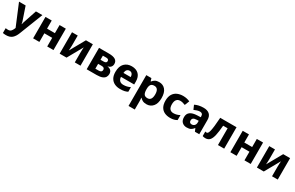

<svg xmlns="http://www.w3.org/2000/svg" viewBox="236 -2231 6373 4152"><g transform="rotate(30 3422.0 -154.5)"><path d="M219.2 -4.9 -1.5 -534.7H163.6L267.6 -229Q275.4 -209 281.2 -186.3Q287.1 -163.6 289.6 -142.6H293.9Q297.9 -163.1 304.7 -186Q311.5 -209 318.8 -228.5L420.9 -534.7H582L355 46.9Q320.8 137.2 266.4 185.8Q211.9 234.4 112.8 234.4Q87.4 234.4 68.6 231.9Q49.8 229.5 35.6 226.6V106Q46.4 107.9 62 109.9Q77.6 111.8 95.2 111.8Q143.1 111.8 168 85.4Q192.9 59.1 208 21.5Z M659.2 -534.7H815.4V-332.5H1011.2V-534.7H1167.5V0H1011.2V-215.8H815.4V0H659.2Z M1464.8 -534.7V-288.1Q1464.8 -259.8 1462.6 -221.9Q1460.4 -184.1 1458.5 -158.2L1669.9 -534.7H1842.3V0H1699.7V-233.4Q1699.7 -266.6 1701.2 -308.6Q1702.6 -350.6 1705.6 -377.9L1493.7 0H1321.8V-534.7Z M2458.5 -397.5Q2458.5 -353 2433.3 -322Q2408.2 -291 2359.4 -281.7V-277.8Q2412.6 -271.5 2443.4 -240Q2474.1 -208.5 2474.1 -154.3Q2474.1 -112.3 2453.4 -77.1Q2432.6 -42 2382.1 -21Q2331.5 0 2241.7 0H1996.6V-534.7H2242.7Q2351.1 -534.7 2404.8 -501.2Q2458.5 -467.8 2458.5 -397.5ZM2302.7 -377.9Q2302.7 -429.7 2238.8 -429.7H2152.8V-327.6H2230.5Q2302.7 -327.6 2302.7 -377.9ZM2315.4 -166.5Q2315.4 -195.3 2297.6 -210.4Q2279.8 -225.6 2236.3 -225.6H2152.8V-104.5H2235.4Q2315.4 -104.5 2315.4 -166.5Z M2813 -544.4Q2923.3 -544.4 2987.1 -481.7Q3050.8 -418.9 3050.8 -300.8V-228.5H2721.2Q2723.6 -170.9 2755.6 -137.2Q2787.6 -103.5 2848.1 -103.5Q2897 -103.5 2937 -113.3Q2977.1 -123 3019.5 -142.6V-28.3Q2981.9 -8.8 2938.5 0.5Q2895 9.8 2830.6 9.8Q2753.4 9.8 2692.6 -19.8Q2631.8 -49.3 2597.2 -109.9Q2562.5 -170.4 2562.5 -263.7Q2562.5 -403.8 2631.8 -474.1Q2701.2 -544.4 2813 -544.4ZM2817.9 -436.5Q2778.8 -436.5 2753.9 -409.7Q2729 -382.8 2724.6 -329.1H2906.2Q2905.8 -375.5 2883.5 -406Q2861.3 -436.5 2817.9 -436.5Z M3496.1 -544.4Q3595.2 -544.4 3653.6 -474.1Q3711.9 -403.8 3711.9 -268.6Q3711.9 -131.8 3650.4 -61Q3588.9 9.8 3492.2 9.8Q3429.2 9.8 3391.8 -11.5Q3354.5 -32.7 3333 -57.6H3327.1Q3329.1 -39.6 3331.1 -16.8Q3333 5.9 3333 30.8V234.4H3176.8V-534.7H3304.2L3325.7 -465.3H3333Q3356 -497.6 3394.3 -521Q3432.6 -544.4 3496.1 -544.4ZM3444.8 -422.9Q3383.8 -422.9 3358.6 -388.4Q3333.5 -354 3333 -284.7V-269.5Q3333 -194.3 3356.9 -154.3Q3380.9 -114.3 3445.8 -114.3Q3552.7 -114.3 3552.7 -270.5Q3552.7 -422.9 3444.8 -422.9Z M4083 9.8Q4002 9.8 3940.7 -19.3Q3879.4 -48.3 3845.2 -109.1Q3811 -169.9 3811 -264.6Q3811 -362.3 3848.1 -424.1Q3885.3 -485.8 3949.5 -515.1Q4013.7 -544.4 4094.7 -544.4Q4143.6 -544.4 4187.3 -534.4Q4231 -524.4 4265.1 -507.8L4219.2 -392.1Q4188 -404.8 4156.5 -413.3Q4125 -421.9 4094.2 -421.9Q4035.2 -421.9 4002.9 -383.1Q3970.7 -344.2 3970.7 -265.6Q3970.7 -187.5 4003.2 -150.9Q4035.6 -114.3 4092.8 -114.3Q4136.2 -114.3 4175.8 -125.5Q4215.3 -136.7 4249.5 -156.2V-31.7Q4217.3 -12.2 4177.2 -1.2Q4137.2 9.8 4083 9.8Z M4605.5 -543.9Q4702.6 -543.9 4755.1 -496.3Q4807.6 -448.7 4807.6 -355.5V0H4699.2L4668.9 -72.3H4665Q4632.3 -29.3 4595.7 -9.8Q4559.1 9.8 4494.6 9.8Q4426.8 9.8 4381.6 -31.7Q4336.4 -73.2 4336.4 -158.7Q4336.4 -242.7 4394.5 -285.2Q4452.6 -327.6 4565.9 -331.5L4651.9 -334.5V-350.1Q4651.9 -396 4632.3 -414.6Q4612.8 -433.1 4579.1 -433.1Q4546.4 -433.1 4508.8 -421.6Q4471.2 -410.2 4435.1 -393.1L4389.6 -496.6Q4431.6 -519 4485.8 -531.5Q4540 -543.9 4605.5 -543.9ZM4652.3 -246.1 4603.5 -244.1Q4543 -241.7 4519.3 -221.7Q4495.6 -201.7 4495.6 -165.5Q4495.6 -132.3 4512.5 -116.9Q4529.3 -101.6 4556.6 -101.6Q4597.2 -101.6 4624.8 -127.9Q4652.3 -154.3 4652.3 -202.6Z M5430.2 -534.7V0H5274.4V-418.5H5163.1Q5150.9 -263.7 5129.6 -169.7Q5108.4 -75.7 5069.1 -33.4Q5029.8 8.8 4963.4 8.8Q4921.9 8.8 4891.6 -3.4V-117.2Q4899.9 -113.3 4908.7 -111.8Q4917.5 -110.4 4928.2 -110.4Q4944.3 -110.4 4958 -128.2Q4971.7 -146 4983.2 -191.9Q4994.6 -237.8 5004.6 -321Q5014.6 -404.3 5022.9 -534.7Z M5584.5 -534.7H5740.7V-332.5H5936.5V-534.7H6092.8V0H5936.5V-215.8H5740.7V0H5584.5Z M6390.1 -534.7V-288.1Q6390.1 -259.8 6387.9 -221.9Q6385.7 -184.1 6383.8 -158.2L6595.2 -534.7H6767.6V0H6625V-233.4Q6625 -266.6 6626.5 -308.6Q6627.9 -350.6 6630.9 -377.9L6418.9 0H6247.1V-534.7Z"/></g></svg>

Font: Lunasima
Style: Bold
Weight: 700
Designer: The DocRepair Project, Monotype Design Team
Foundry: Google
Version: Version 2.009